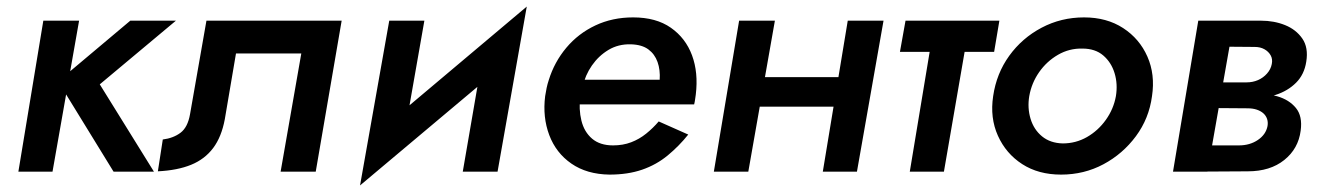

<svg xmlns="http://www.w3.org/2000/svg" viewBox="-20 -523 4017 585"><path d="M112 -460 36 0H140L221 -460ZM377 -460 157 -275 326 0H449L284 -266L516 -460Z M1021 -460H609L559 -175Q552 -135 530 -118.5Q508 -102 476 -98L461 -1Q521 -4 562.5 -21Q604 -38 629.5 -72Q655 -106 665 -160L699 -360H898L835 0H942Z M1552 -357 1585 -503 1110 -103 1077 42ZM1273 -460H1166L1077 42L1207 -84ZM1585 -503 1455 -377 1390 0H1496Z M1701 -205H2095Q2097 -213 2098 -221Q2099 -229 2100 -235Q2108 -302 2088.5 -354.5Q2069 -407 2024 -438.5Q1979 -470 1909 -470Q1846 -470 1794 -445.5Q1742 -421 1705.5 -377.5Q1669 -334 1652 -279Q1648 -267 1645.5 -255Q1643 -243 1641 -230Q1633 -166 1653.5 -111.5Q1674 -57 1721 -24.5Q1768 8 1837 9Q1893 9 1936.5 -6Q1980 -21 2014.5 -49.5Q2049 -78 2077 -113L1987 -153Q1970 -133 1949 -116Q1928 -99 1903 -89.5Q1878 -80 1848 -80Q1808 -80 1784 -100.5Q1760 -121 1751.5 -155.5Q1743 -190 1748 -230L1755 -258Q1763 -294 1783.5 -323.5Q1804 -353 1834 -371Q1864 -389 1902 -388Q1936 -387 1955.5 -372.5Q1975 -358 1983.5 -334Q1992 -310 1990 -280H1712Z M2235 -198H2580L2595 -288H2250ZM2563 -460 2487 0H2591L2672 -460ZM2232 -460 2155 0H2260L2341 -460Z M2739 -460 2722 -365H3009L3025 -460ZM2825 -440 2752 0H2856L2932 -440Z M3006 -230Q2996 -164 3020.5 -109.5Q3045 -55 3094.5 -23Q3144 9 3213 9Q3283 9 3342 -22.5Q3401 -54 3441 -108Q3481 -162 3490 -230Q3500 -296 3476 -350.5Q3452 -405 3402 -437.5Q3352 -470 3283 -470Q3213 -470 3153.5 -438.5Q3094 -407 3055 -353Q3016 -299 3006 -230ZM3116 -230Q3123 -270 3146 -303Q3169 -336 3203.5 -356Q3238 -376 3278 -375Q3317 -375 3341.5 -354Q3366 -333 3376 -300Q3386 -267 3380 -230Q3373 -191 3349.5 -158Q3326 -125 3292 -105.5Q3258 -86 3218 -86Q3180 -87 3155 -107.5Q3130 -128 3120 -161Q3110 -194 3116 -230Z M3655 -240 3649 -194 3781 -193Q3797 -193 3809 -189Q3821 -185 3829 -178Q3837 -171 3840.5 -161Q3844 -151 3842 -139Q3837 -113 3812.5 -96.5Q3788 -80 3755 -80H3629L3615 0L3782 -1Q3850 -1 3893 -35.5Q3936 -70 3943 -125Q3949 -169 3928.5 -194Q3908 -219 3872 -229.5Q3836 -240 3794 -240ZM3654 -221H3790Q3830 -222 3867 -234Q3904 -246 3929 -271Q3954 -296 3960 -335Q3967 -378 3948 -405.5Q3929 -433 3895.5 -446.5Q3862 -460 3822 -460H3693L3680 -381L3803 -380Q3820 -380 3832.5 -373Q3845 -366 3851.5 -354.5Q3858 -343 3855 -328Q3852 -312 3840.5 -299Q3829 -286 3813 -279Q3797 -272 3778 -272H3661ZM3631 -460 3554 0H3659L3740 -460Z"/></svg>

Font: Jost Medium
Style: Italic
Weight: 500
Italic angle: -5°
Version: Version 3.710